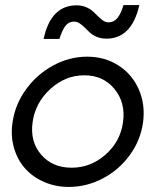

<svg xmlns="http://www.w3.org/2000/svg" viewBox="-20 -737 620 765"><path d="M29.8 -248Q39.6 -319.8 83.3 -380.4Q127 -440.9 191.9 -476.1Q256.8 -511.2 327.1 -511.2Q397.5 -511.2 452.1 -476.1Q506.8 -440.9 533.2 -380.4Q559.6 -319.8 549.8 -248Q539.6 -176.8 496.3 -117.9Q453.1 -59.1 388.9 -25.6Q324.7 7.8 253.9 7.8Q201.2 7.8 155.8 -12Q110.4 -31.7 80.1 -65.7Q49.8 -99.6 35.9 -147.2Q22 -194.8 29.8 -248ZM109.9 -250Q99.1 -172.9 144 -120.8Q189 -68.8 265.1 -68.8Q341.3 -68.8 400.4 -120.8Q459.5 -172.9 470.2 -250Q481 -327.6 436.3 -382.3Q391.6 -437 315.9 -437Q240.2 -437 180.4 -382.3Q120.6 -327.6 109.9 -250ZM153.8 -582Q182.6 -715.8 285.2 -715.8Q305.7 -715.8 322.5 -708.7Q339.4 -701.7 350.3 -691.7Q361.3 -681.6 370.8 -671.9Q380.4 -662.1 390.9 -655Q401.4 -647.9 412.1 -647.9Q433.6 -647.9 447.8 -665.3Q461.9 -682.6 472.2 -716.8H535.2Q504.9 -583 403.8 -583Q382.8 -583 366 -590.1Q349.1 -597.2 338.1 -607.2Q327.1 -617.2 317.6 -627Q308.1 -636.7 297.4 -643.8Q286.6 -650.9 274.9 -650.9Q253.9 -650.9 240.7 -633.8Q227.5 -616.7 216.8 -582Z"/></svg>

Font: Human Sans
Style: Italic
Weight: 400
Italic angle: -8°
Designer: Tim Radville
Foundry: Continuum
Version: Version 1.000;FEAKit 1.0